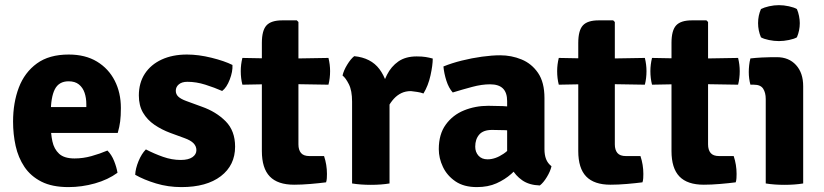

<svg xmlns="http://www.w3.org/2000/svg" viewBox="-20 -730 3277 764"><path d="M127 -201V-304H323.5V-315.5Q323.5 -340.5 316.5 -361Q309.5 -381.5 294 -394Q278.5 -406.5 253 -406.5Q214.5 -406.5 198.2 -374.8Q182 -343 182 -279V-234Q182 -198 188.5 -167.5Q195 -137 215.2 -118.2Q235.5 -99.5 276.5 -99.5Q310.5 -99.5 343.8 -108.8Q377 -118 407.5 -131Q424 -114.5 434 -89.5Q444 -64.5 447.5 -42.5Q410 -15 357.8 -0.2Q305.5 14.5 252.5 14.5Q187.5 14.5 144.8 -7.2Q102 -29 77.2 -66Q52.5 -103 42.2 -149.5Q32 -196 32 -246Q32 -321.5 55 -381.8Q78 -442 126.8 -477.5Q175.5 -513 253.5 -513Q319.5 -513 365.8 -485Q412 -457 436.5 -409Q461 -361 461 -300.5Q461 -268.5 458.2 -247Q455.5 -225.5 448.5 -201Z M518 -34.5Q519 -59 531.2 -88.8Q543.5 -118.5 560.5 -135.5Q593 -118.5 628.5 -106Q664 -93.5 699 -93.5Q729.5 -93.5 745.5 -104.5Q761.5 -115.5 761.5 -132.5Q761.5 -148 750.2 -159.8Q739 -171.5 714 -180.5L658 -201Q623 -214 594.5 -233.5Q566 -253 549.2 -281.5Q532.5 -310 532.5 -350Q532.5 -400 556.2 -436.5Q580 -473 623.2 -493Q666.5 -513 724 -513Q770 -513 821.5 -500.2Q873 -487.5 905 -471.5Q906.5 -445.5 894.2 -413.5Q882 -381.5 864 -368Q833.5 -381.5 797.2 -393Q761 -404.5 725.5 -404.5Q703.5 -404.5 691.5 -394.2Q679.5 -384 679.5 -369Q679.5 -355 689.5 -345.5Q699.5 -336 721.5 -328L783 -305.5Q840 -285.5 877.8 -247.5Q915.5 -209.5 915.5 -146.5Q915.5 -72.5 858.8 -29Q802 14.5 702 14.5Q649 14.5 601 0Q553 -14.5 518 -34.5Z M1022 -559Q1022 -609 1040.5 -629Q1059 -649 1103 -649H1161L1167.5 -642.5V-155.5Q1167.5 -133.5 1177.8 -121.2Q1188 -109 1211.5 -109H1269.5Q1281 -74.5 1281 -38Q1281 -30 1280.5 -21Q1280 -12 1277.5 -4.5Q1250.5 -1 1215.5 2Q1180.5 5 1150.5 5Q1085 5 1053.5 -27.8Q1022 -60.5 1022 -129ZM1287 -499.5Q1293.5 -473 1293.5 -447Q1293.5 -418.5 1287 -393L1103.5 -396L944.5 -393Q938 -418.5 938 -447Q938 -473 944.5 -499.5L1107.5 -496.5Z M1702 -497Q1702 -470.5 1693 -429.8Q1684 -389 1665 -358Q1652.5 -362.5 1640.2 -364.2Q1628 -366 1615 -367.5Q1594 -367.5 1577.2 -359.5Q1560.5 -351.5 1547.2 -337Q1534 -322.5 1522.8 -301.8Q1511.5 -281 1501.5 -255.5L1484 -278Q1486.5 -318.5 1494.8 -358.8Q1503 -399 1519.8 -432.2Q1536.5 -465.5 1565.2 -485.5Q1594 -505.5 1638 -505.5Q1659.5 -505.5 1673.5 -503.2Q1687.5 -501 1702 -497ZM1343 -429.5Q1347.5 -449.5 1361.5 -472.5Q1375.5 -495.5 1389.5 -506.5Q1456 -500 1489.8 -455Q1523.5 -410 1530 -337V0Q1497 5.5 1455.5 5.5Q1415 5.5 1381 0V-325.5Q1381 -369.5 1368.2 -394.8Q1355.5 -420 1343 -429.5Z M1726 -136.5Q1726 -196 1753.8 -234.2Q1781.5 -272.5 1826.5 -290.8Q1871.5 -309 1923 -309Q1946.5 -309 1981 -307.8Q2015.5 -306.5 2043 -301V-206Q2020.5 -211 1990 -212Q1959.5 -213 1938 -213Q1903 -213 1887 -194.5Q1871 -176 1871 -146.5Q1871 -125 1884 -110.5Q1897 -96 1920 -96Q1951 -96 1983.5 -118Q2016 -140 2038 -179.5L2059 -83Q2039.5 -60 2014.2 -37.8Q1989 -15.5 1955.5 -0.5Q1922 14.5 1877.5 14.5Q1826 14.5 1792.5 -8.2Q1759 -31 1742.5 -65.8Q1726 -100.5 1726 -136.5ZM2174.5 -68.5Q2170 -48.5 2156.2 -25.8Q2142.5 -3 2128 8Q2085.5 6.5 2058.2 -12.5Q2031 -31.5 2016.5 -58.8Q2002 -86 1998 -112.5V-327.5Q1998 -361.5 1981.2 -378Q1964.5 -394.5 1930 -394.5Q1897 -394.5 1858.8 -384.2Q1820.5 -374 1781.5 -362Q1765.5 -380 1756.2 -409Q1747 -438 1744.5 -465.5Q1777.5 -479 1817.8 -489Q1858 -499 1898 -504.5Q1938 -510 1970.5 -510Q2015 -510 2055.2 -493.5Q2095.5 -477 2121 -439.8Q2146.5 -402.5 2146.5 -340V-136.5Q2146.5 -113.5 2153 -96.8Q2159.5 -80 2174.5 -68.5Z M2281 -559Q2281 -609 2299.5 -629Q2318 -649 2362 -649H2420L2426.5 -642.5V-155.5Q2426.5 -133.5 2436.8 -121.2Q2447 -109 2470.5 -109H2528.5Q2540 -74.5 2540 -38Q2540 -30 2539.5 -21Q2539 -12 2536.5 -4.5Q2509.5 -1 2474.5 2Q2439.5 5 2409.5 5Q2344 5 2312.5 -27.8Q2281 -60.5 2281 -129ZM2546 -499.5Q2552.5 -473 2552.5 -447Q2552.5 -418.5 2546 -393L2362.5 -396L2203.5 -393Q2197 -418.5 2197 -447Q2197 -473 2203.5 -499.5L2366.5 -496.5Z M2652 -559Q2652 -609 2670.5 -629Q2689 -649 2733 -649H2791L2797.5 -642.5V-155.5Q2797.5 -133.5 2807.8 -121.2Q2818 -109 2841.5 -109H2899.5Q2911 -74.5 2911 -38Q2911 -30 2910.5 -21Q2910 -12 2907.5 -4.5Q2880.5 -1 2845.5 2Q2810.5 5 2780.5 5Q2715 5 2683.5 -27.8Q2652 -60.5 2652 -129ZM2917 -499.5Q2923.5 -473 2923.5 -447Q2923.5 -418.5 2917 -393L2733.5 -396L2574.5 -393Q2568 -418.5 2568 -447Q2568 -473 2574.5 -499.5L2737.5 -496.5Z M3176 0Q3143 5.5 3101.5 5.5Q3061 5.5 3027 0V-336Q3027 -361 3016.8 -377Q3006.5 -393 2980 -393H2966Q2959.5 -417.5 2959.5 -443.5Q2959.5 -456 2961 -470.2Q2962.5 -484.5 2966 -497.5Q2988 -500 3011.2 -501.2Q3034.5 -502.5 3050 -502.5H3071Q3119 -502.5 3147.5 -471.2Q3176 -440 3176 -387ZM2996.5 -638Q2996.5 -668 3008 -694Q3020.5 -700.5 3040.2 -705Q3060 -709.5 3079.5 -709.5Q3098.5 -709.5 3119.2 -705Q3140 -700.5 3151 -694Q3156.5 -681.5 3159.5 -666.2Q3162.5 -651 3162.5 -638Q3162.5 -608.5 3151 -581.5Q3140 -575 3119.2 -570.8Q3098.5 -566.5 3079.5 -566.5Q3060 -566.5 3039.5 -570.8Q3019 -575 3008 -581.5Q2996.5 -608.5 2996.5 -638Z"/></svg>

Font: Signika Negative Light
Style: Bold
Weight: 700
Version: Version 2.001